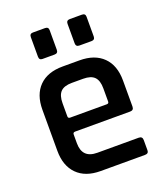

<svg xmlns="http://www.w3.org/2000/svg" viewBox="-131 -792 755 880"><g transform="rotate(-20 246.5 -351.5)"><path d="M117 -591V-686Q117 -703 133 -703H192Q209 -703 209 -687V-591Q209 -574 192 -574H133Q117 -574 117 -591ZM296 -591V-686Q296 -703 313 -703H372Q389 -703 389 -687V-591Q389 -574 372 -574H313Q296 -574 296 -591ZM424 0H208Q134 0 93.5 -41Q53 -82 53 -155V-355Q53 -429 93.5 -469.5Q134 -510 208 -510H290Q364 -510 405 -469.5Q446 -429 446 -355V-228Q446 -210 428 -210H160Q149 -210 149 -200V-157Q149 -84 222 -84H424Q442 -84 442 -66V-16Q442 0 424 0ZM160 -278H339Q349 -278 349 -288V-352Q349 -390 332 -407.5Q315 -425 277 -425H222Q184 -425 167 -407.5Q150 -390 150 -352V-288Q150 -278 160 -278Z"/></g></svg>

Font: Rajdhani SemiBold
Style: Regular
Weight: 600
Designer: Satya Rajpurohit, Jyotish Sonowal
Foundry: Indian Type Foundry
Version: Version 1.201 February 1, 2022